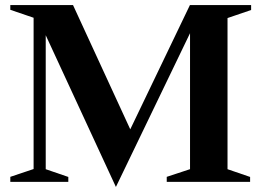

<svg xmlns="http://www.w3.org/2000/svg" viewBox="-20 -720 1026 760"><path d="M157.2 -588.8 161 -589.6V-41.6L153 -53L250.4 -19.6V0H20.8V-20L121 -53.6L113 -42.2V-658.4L121 -647L20.8 -681.2V-700H269L501 -196.4H490L731.8 -700H974V-680.4L872.6 -645.8L880.6 -657.2V-41.6L872.6 -53L970 -19.6V0H640V-20L740.2 -53L732.2 -41.6V-596.4L735.6 -595.6L438.8 20Z"/></svg>

Font: Wittgenstein
Style: Regular
Weight: 400
Designer: Jörg Drees
Foundry: Jörg Drees
Version: Version 1.003;Glyphs 3.1.2 (3151)